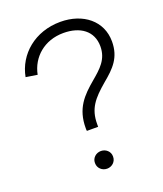

<svg xmlns="http://www.w3.org/2000/svg" viewBox="-134 -804 766 900"><g transform="rotate(-20 249.0 -354.0)"><path d="M216 -192H272V-206C272 -282 306 -322 372 -378C429 -425 470 -466 470 -546C470 -648 387 -715 273 -715C146 -715 52 -634 32 -527L89 -518C105 -600 173 -661 269 -661C352 -661 411 -620 411 -543C411 -478 371 -444 325 -405C263 -353 215 -304 215 -206C215 -201 215 -195 216 -192ZM245 7C270 7 290 -12 290 -36V-39C290 -62 270 -81 245 -81C220 -81 200 -62 200 -39V-36C200 -12 220 7 245 7Z"/></g></svg>

Font: Fixel Text Light
Style: Regular
Weight: 300
Width: 4
Designer: AlfaBravo + MacPaw
Foundry: Kyrylo Tkachov, Marchela Mozhyna, Serhii Makarenko, Maria Weinstein, Zakhar Kryvoshyya
Version: Version 1.211